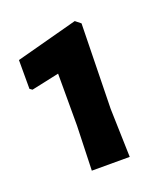

<svg xmlns="http://www.w3.org/2000/svg" viewBox="-84 -768 445 514"><g transform="rotate(-20 138.0 -511.0)"><path d="M186 -707 201 -695 196 -453 200 -315H92L96 -442V-590L17 -573L10 -578V-660Z"/></g></svg>

Font: Alegreya Sans
Style: Bold
Weight: 700
Designer: Juan Pablo del Peral
Foundry: Huerta Tipografica
Version: Version 2.007